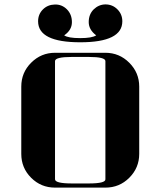

<svg xmlns="http://www.w3.org/2000/svg" viewBox="-20 -856 732 876"><path d="M77.1 -153.8V-460.9Q77.1 -524.9 122.1 -569.8Q167.5 -615.2 231 -615.2H460.9Q524.4 -615.2 569.8 -569.8Q615.2 -524.4 615.2 -460.9V-153.8Q615.2 -90.3 569.8 -44.9Q524.9 0 460.9 0H231Q167 0 122.1 -44.9Q77.1 -89.8 77.1 -153.8ZM153.8 -758.8Q153.8 -791 175.8 -813Q197.3 -834.5 230 -835.4Q262.2 -836.4 285.2 -813.5Q308.1 -790.5 308.1 -754.9Q308.1 -718.8 272.9 -694.8Q290.5 -682.1 345.7 -682.1Q400.4 -682.1 418.9 -694.8Q384.8 -720.2 384.8 -755.4Q384.8 -790.5 407.2 -813Q430.2 -835.4 460.9 -835.9Q493.2 -835.9 515.6 -813.5Q538.1 -791 538.1 -758.8Q538.1 -663.1 346.2 -663.1Q153.8 -663.1 153.8 -758.8ZM231 -38.1Q231 -19 308.1 -19H384.8Q461.9 -19 460.9 -38.1V-577.1Q460.9 -596.2 384.8 -596.2H308.1Q231 -596.2 231 -577.1Z"/></svg>

Font: Hjet
Style: Regular
Weight: 400
Designer: T. Christopher White
Version: Version 1.2